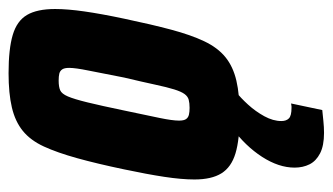

<svg xmlns="http://www.w3.org/2000/svg" viewBox="-180 -378 758 437"><g transform="rotate(-90 198.5 -159.0)"><path d="M155 8Q100 8 68.5 -1.5Q37 -11 23 -33.5Q9 -56 9 -95Q9 -124 15 -163.5Q21 -203 32 -255Q45 -317 57.5 -362Q70 -407 84 -437.5Q98 -468 119.5 -485.5Q141 -503 173 -510.5Q205 -518 251 -518Q306 -518 338 -508.5Q370 -499 383.5 -476Q397 -453 397 -412Q397 -384 391.5 -345.5Q386 -307 375 -255Q362 -193 350 -148Q338 -103 323.5 -72.5Q309 -42 287.5 -24.5Q266 -7 234 0.5Q202 8 155 8ZM172 -106Q183 -106 190.5 -108Q198 -110 203.5 -117.5Q209 -125 214 -141Q219 -157 225 -185Q231 -213 241 -255Q251 -307 257 -336.5Q263 -366 263 -380Q263 -391 259.5 -396Q256 -401 250 -402.5Q244 -404 234 -404Q220 -404 212 -400.5Q204 -397 198 -383Q192 -369 184.5 -338.5Q177 -308 166 -255Q155 -203 149 -174Q143 -145 143 -130Q143 -119 146.5 -114Q150 -109 156.5 -107.5Q163 -106 172 -106ZM115 200Q86 200 68.5 191Q51 182 43.5 167Q36 152 36 133Q36 97 60.5 59Q85 21 127 -10L208 0Q195 10 179.5 27Q164 44 153 64Q142 84 142 103Q142 114 148 120Q154 126 172 126Q174 126 175.5 126Q177 126 182 125L167 196Q157 197 142.5 198.5Q128 200 115 200Z"/></g></svg>

Font: Saira Condensed ExtraBold
Style: Italic
Weight: 800
Width: 3
Italic angle: -12°
Designer: Hector Gatti with collaboration of the Omnibus-Type team
Foundry: Omnibus-Type
Version: Version 1.101